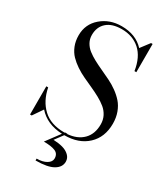

<svg xmlns="http://www.w3.org/2000/svg" viewBox="-240 -863 1050 1208"><g transform="rotate(30 285.0 -258.5)"><path d="M64 10H52V-195H65.5Q83 -105.5 139.5 -52.8Q196 0 294 0H297.5L299.5 -2.5H316.5L315 -0.5Q386.5 -6 427.5 -47Q468.5 -88 468.5 -158.5Q468.5 -191 454.8 -218Q441 -245 417.8 -264Q394.5 -283 364.5 -299.5Q334.5 -316 301.2 -331Q268 -346 234.8 -361.5Q201.5 -377 171.5 -397Q141.5 -417 118.2 -441Q95 -465 81.2 -499.2Q67.5 -533.5 67.5 -575Q67.5 -656 127.8 -708Q188 -760 274.5 -760Q378 -760 437.5 -695.5L486.5 -760H498V-555H484.5Q470 -649.5 417 -696.8Q364 -744 284.5 -744Q214 -744 176.2 -710.2Q138.5 -676.5 138.5 -618.5Q138.5 -589 152 -564.8Q165.5 -540.5 188.2 -522.8Q211 -505 240.5 -489.2Q270 -473.5 302.8 -458.5Q335.5 -443.5 368.2 -427.5Q401 -411.5 430.5 -390.2Q460 -369 482.8 -343.2Q505.5 -317.5 519 -280.8Q532.5 -244 532.5 -200Q532.5 -102 470.2 -43.5Q408 15 303.5 15L259.5 74Q298 75.5 327.2 83.5Q356.5 91.5 376 110Q395.5 128.5 395.5 155Q395.5 195 354.2 219Q313 243 226.5 243V229.5Q270 229.5 297.2 213.2Q324.5 197 324.5 172.5Q324.5 138.5 296 126.2Q267.5 114 212.5 114L286.5 14.5Q175 9.5 113 -61.5Z"/></g></svg>

Font: Bodoni* 16pt
Style: Regular
Weight: 400
Version: Version 2.3